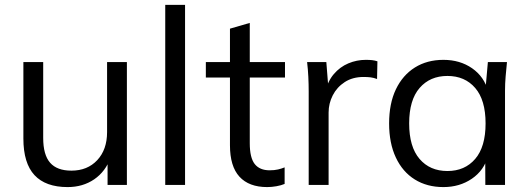

<svg xmlns="http://www.w3.org/2000/svg" viewBox="-20 -756 2163 785"><path d="M256.4 8.9Q166.5 8.9 121.1 -39.9Q75.6 -88.8 75.6 -189.6V-502.3H156.6V-192.2Q156.6 -122.9 184.9 -90.6Q213.2 -58.3 272 -58.3Q337.6 -58.3 377.7 -101.3Q417.8 -144.4 417.8 -215.8V-502.3H498.8V0H419.8V-113.1H432.7Q411.8 -54.8 365.3 -22.9Q318.7 8.9 256.4 8.9Z M655.6 0V-736H736.6V0Z M1072.5 8.9Q997.9 8.9 959 -33.6Q920.2 -76 920.2 -162.1V-439.1H821.6V-502.3H920.2V-638.8L1001.2 -662.3V-502.3H1145.2V-439.1H1001.2V-170.6Q1001.2 -111.2 1021.4 -85.4Q1041.7 -59.7 1082.5 -59.7Q1102.1 -59.7 1116.9 -63.2Q1131.7 -66.7 1143.7 -71.7V-4Q1129.8 1.9 1110.4 5.4Q1091 8.9 1072.5 8.9Z M1242.1 0V-381.3Q1242.1 -411.2 1240.6 -442.1Q1239.1 -472.9 1235.6 -502.3H1314.2L1323.9 -379.7L1309.8 -379.2Q1319.8 -423.9 1344.9 -453.2Q1370 -482.5 1404.2 -496.9Q1438.5 -511.3 1475.3 -511.3Q1490.1 -511.3 1501.4 -510.1Q1512.7 -508.8 1523.1 -505.3L1521.6 -433Q1507.4 -438.3 1494.9 -439.8Q1482.5 -441.3 1466.2 -441.3Q1421.6 -441.3 1389.5 -420.4Q1357.3 -399.4 1340.4 -366.1Q1323.5 -332.8 1323.5 -296V0Z M1792.9 8.9Q1725.8 8.9 1675.8 -22.3Q1625.8 -53.5 1598.4 -112Q1570.9 -170.5 1570.9 -251.4Q1570.9 -332.9 1598.6 -390.8Q1626.4 -448.8 1676.4 -480.1Q1726.4 -511.3 1792.9 -511.3Q1860.6 -511.3 1910.2 -476.9Q1959.7 -442.5 1975.7 -383.1H1964.2L1974.7 -502.3H2052.8Q2049.8 -472.9 2047.3 -443.6Q2044.8 -414.2 2044.8 -385.9V0H1964.3L1963.8 -118.3H1975.3Q1959.3 -59.4 1909.2 -25.2Q1859.1 8.9 1792.9 8.9ZM1809.3 -56.8Q1880.5 -56.8 1922.9 -106.3Q1965.3 -155.7 1965.3 -251.4Q1965.3 -347.1 1922.9 -396.3Q1880.5 -445.5 1809.3 -445.5Q1738.1 -445.5 1695.5 -396.3Q1652.9 -347.1 1652.9 -251.4Q1652.9 -155.7 1695.3 -106.3Q1737.7 -56.8 1809.3 -56.8Z"/></svg>

Font: Mulish ExtraLight
Style: Regular
Weight: 200
Designer: Vernon Adams
Foundry: Vernon Adams
Version: Version 3.603